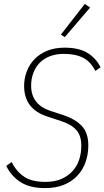

<svg xmlns="http://www.w3.org/2000/svg" viewBox="-20 -955 537 987"><path d="M212 12Q135 12 87 -18Q39 -48 12 -102L40 -122Q65 -72 105 -46Q145 -20 213 -20Q261 -20 295.5 -35Q330 -50 353 -75.5Q376 -101 387 -134.5Q398 -168 398 -206Q398 -258 372 -287Q346 -316 293 -333L226 -355Q104 -393 104 -513Q104 -553 118 -589Q132 -625 158.5 -652Q185 -679 223.5 -694.5Q262 -710 312 -710Q385 -710 429 -683.5Q473 -657 497 -609L470 -590Q447 -637 408 -657.5Q369 -678 308 -678Q267 -678 235.5 -665.5Q204 -653 183 -631Q162 -609 151 -579Q140 -549 140 -515Q140 -418 239 -385L304 -364Q367 -343 400.5 -307.5Q434 -272 434 -207Q434 -162 420 -122Q406 -82 378 -52Q350 -22 308.5 -5Q267 12 212 12ZM313 -764 293 -777 416 -935 443 -916Z"/></svg>

Font: IBM Plex Sans Condensed ExtraLight
Style: Italic
Weight: 200
Width: 3
Italic angle: -11°
Designer: Mike Abbink, Paul van der Laan, Pieter van Rosmalen
Foundry: Bold Monday
Version: Version 1.3